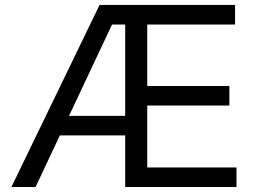

<svg xmlns="http://www.w3.org/2000/svg" viewBox="-20 -747 1030 767"><path d="M25.6 0H122.2L219.1 -206H480.1V0H924.7V-78.1H568.2V-325.3H896.3V-403.4H568.2V-649.1H919V-727.3H377.8ZM255.7 -284.1 427.6 -649.1H480.1V-284.1Z"/></svg>

Font: Margiela Sans
Style: Regular
Weight: 400
Designer: Stefan Endress, Andreas Faust
Version: Version 1.100;FEAKit 1.0